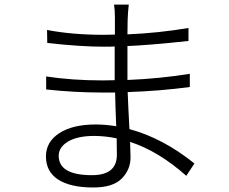

<svg xmlns="http://www.w3.org/2000/svg" viewBox="-20 -791 1017 851"><path d="M550.8 -770.5Q546.9 -737.3 545.9 -706.1Q545.9 -702.1 545.4 -679.2Q544.9 -656.2 544.9 -638.7Q682.6 -644.5 815.4 -667V-609.4Q641.6 -590.8 544.9 -586.9V-460.9V-436.5Q688.5 -442.4 821.3 -463.9V-405.3Q689.5 -387.7 545.9 -382.8Q548.8 -307.6 553.7 -218.8Q702.1 -178.7 841.8 -66.4L805.7 -11.7Q682.6 -121.1 556.6 -162.1Q558.6 -105.5 558.6 -93.8Q558.6 -39.1 519.5 0.5Q480.5 40 393.6 40Q292 40 237.8 4.9Q183.6 -30.3 183.6 -97.7Q183.6 -162.1 242.7 -200.7Q301.8 -239.3 404.3 -239.3Q448.2 -239.3 495.1 -231.4Q491.2 -326.2 490.2 -380.9H432.6Q310.5 -380.9 184.6 -394.5V-452.1Q300.8 -434.6 433.6 -434.6Q469.7 -434.6 488.3 -435.5V-460.9V-585Q473.6 -584 442.4 -584Q336.9 -584 189.5 -600.6L188.5 -658.2Q299.8 -636.7 441.4 -636.7Q472.7 -636.7 489.3 -637.7V-713.9Q489.3 -747.1 485.4 -770.5ZM240.2 -100.6Q240.2 -14.6 387.7 -14.6Q498 -14.6 498 -104.5Q498 -113.3 497.6 -137.7Q497.1 -162.1 497.1 -177.7Q446.3 -188.5 397.5 -188.5Q323.2 -188.5 281.7 -163.6Q240.2 -138.7 240.2 -100.6Z"/></svg>

Font: Min Sans Light
Style: Regular
Weight: 300
Designer: Jinseong-Kim, NotoSansCJK, Nunito
Foundry: Jinseong-Kim
Version: Version 1.400;Glyphs 3.1.2 (3151)